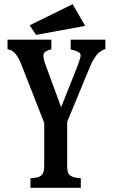

<svg xmlns="http://www.w3.org/2000/svg" viewBox="-20 -900 540 920"><path d="M328.1 -879.9 388.2 -775.9 152.8 -732.9 122.1 -778.8ZM16.1 -710H226.1V-663.1Q219.7 -662.6 213.1 -659.9Q206.5 -657.2 201.2 -654.8Q188 -647.9 188 -634.8Q188 -626 190.4 -615.5Q192.9 -605 195.8 -596.2L272.9 -386.2L355 -592.8Q360.8 -609.9 363.5 -619.4Q366.2 -628.9 366.2 -637.2Q366.2 -642.6 360.8 -647Q355.5 -651.4 347.2 -654.8Q340.3 -657.2 333.7 -659.2Q327.1 -661.1 318.8 -663.1V-710H484.9V-665Q469.7 -660.2 459 -651.9Q448.2 -643.6 439.9 -632.8Q433.6 -624 426.8 -612.3Q419.9 -600.6 413.1 -585L301.8 -315.9V-115.2Q301.8 -94.2 303.5 -82.8Q305.2 -71.3 310.1 -64.9Q318.4 -56.2 330.8 -51.8Q343.3 -47.4 367.2 -45.9V0H126V-45.9Q148.4 -46.9 161.9 -51Q175.3 -55.2 183.1 -64.9Q188.5 -71.8 190.2 -83.7Q191.9 -95.7 191.9 -115.2V-311L83 -588.9Q76.7 -606 69.3 -619.4Q62 -632.8 55.2 -641.1Q38.6 -661.1 16.1 -664.1Z"/></svg>

Font: BIZ UDMincho
Style: Bold
Weight: 700
Monospace: yes
Designer: TypeBank Co., Ltd.
Foundry: Morisawa Inc.
Version: Version 1.06